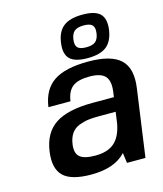

<svg xmlns="http://www.w3.org/2000/svg" viewBox="-111 -814 772 907"><g transform="rotate(-15 275.0 -360.5)"><path d="M393.1 -49.8Q338.4 9.8 223.6 9.8Q126.5 9.8 87.9 -27.3Q49.3 -64.5 60.5 -146Q72.8 -235.4 133.8 -275.6Q194.8 -315.9 317.4 -315.9H420.4L423.8 -339.8Q431.2 -393.1 410.2 -416.5Q389.2 -439.9 334 -439.9Q277.8 -439.9 251 -419.2Q224.1 -398.4 217.3 -350.1H109.4Q121.1 -434.1 177.2 -471.9Q233.4 -509.8 346.7 -509.8Q458.5 -509.8 504.2 -466.3Q549.8 -422.9 536.1 -328.1L490.2 0H399.9ZM410.6 -247.1H329.6Q298.3 -247.1 276.9 -244.4Q255.4 -241.7 231.4 -232.7Q207.5 -223.6 193.1 -203.4Q178.7 -183.1 174.3 -151.9Q168 -108.4 189.5 -90.1Q210.9 -71.8 265.1 -71.8Q325.2 -71.8 358.2 -100.3Q391.1 -128.9 402.8 -190.9ZM377.9 -731Q439.5 -731 463.6 -706.5Q487.8 -682.1 480.5 -628.9Q472.7 -574.7 441.7 -550.3Q410.6 -525.9 349.1 -525.9Q287.1 -525.9 262.5 -550.5Q237.8 -575.2 245.6 -628.9Q252.9 -682.1 284.4 -706.5Q315.9 -731 377.9 -731ZM419.4 -628.9Q423.3 -656.2 411.9 -668.2Q400.4 -680.2 370.6 -680.2Q339.8 -680.2 325 -668.5Q310.1 -656.7 306.2 -628.9Q302.2 -601.1 313.7 -589.1Q325.2 -577.1 356 -577.1Q386.7 -577.1 401.1 -589.1Q415.5 -601.1 419.4 -628.9Z"/></g></svg>

Font: Fivo Sans Med
Style: Regular
Weight: 450
Designer: Alexander Slobzheninov
Foundry: Alexander Slobzheninov
Version: 1.0